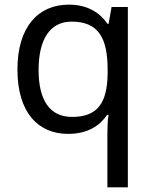

<svg xmlns="http://www.w3.org/2000/svg" viewBox="-20 -566 655 826"><path d="M442 11V240H530V-536H460L447 -463H443C411 -509 360 -546 276 -546C145 -546 55 -451 55 -267C55 -83 143 10 273 10C358 10 410 -26 441 -72H447C443 -49 442 -13 442 11ZM290 -63C192 -63 146 -138 146 -265C146 -392 192 -473 288 -473C404 -473 443 -402 443 -266V-248C441 -123 400 -63 290 -63Z"/></svg>

Font: Noto Sans Arabic
Style: Regular
Weight: 400
Designer: Monotype Design Team, Nadine Chahine, Nizar Qandah and Khaled Hosny
Foundry: Monotype Imaging Inc.
Version: Version 2.012